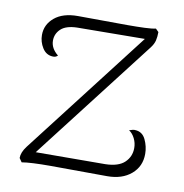

<svg xmlns="http://www.w3.org/2000/svg" viewBox="-64 -568 607 634"><g transform="rotate(10 239.5 -251.0)"><path d="M446 -93Q446 -51 415.5 -25Q385 1 335 1L145 0Q78 0 49 5L40 -8Q40 -27 56 -48L379 -467L152 -465Q115 -464 98 -448Q81 -432 81 -409Q81 -383 106 -363Q99 -356 89 -357Q67 -358 54.5 -378Q42 -398 42 -421Q42 -456 70 -479.5Q98 -503 148 -503L314 -502Q347 -502 372 -503Q397 -504 409 -507L419 -497Q419 -481 416 -468.5Q413 -456 403 -443L89 -36L322 -37Q366 -38 386.5 -57.5Q407 -77 407 -106Q407 -123 399.5 -138Q392 -153 380 -161Q394 -166 400 -165Q424 -164 435 -141Q446 -118 446 -93Z"/></g></svg>

Font: Arima Madurai ExtraLight
Style: Regular
Weight: 275
Designer: Joana Correia and Natanael Gama
Foundry: NDISCOVER
Version: Version 1.020